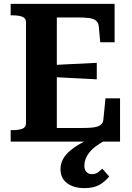

<svg xmlns="http://www.w3.org/2000/svg" viewBox="-20 -730 683 990"><path d="M599 -223V0H35V-59H46Q75 -59 94.5 -66Q114 -73 114 -95V-615Q114 -637 94.5 -644Q75 -651 46 -651H35V-710H571V-512H497L489 -596Q487 -614 474.5 -624Q462 -634 438 -637Q414 -640 379 -640H273V-70H395Q425 -70 447.5 -71.5Q470 -73 484 -78Q498 -83 505 -92Q512 -101 513 -114L524 -223ZM245 -394Q285 -397 324 -398.5Q363 -400 402 -402Q441 -404 479 -406V-321Q441 -323 402 -325Q363 -327 324 -329Q285 -331 245 -333ZM497 -37 531 -11Q497 7 474 24.5Q451 42 438.5 59Q426 76 420.5 92Q415 108 415 123Q415 146 426 157Q437 168 454 168Q473 168 486 158Q499 148 508 140L543 180Q521 207 492 223.5Q463 240 415 240Q360 240 326 214.5Q292 189 292 143Q292 114 305.5 89.5Q319 65 345.5 43.5Q372 22 410.5 2Q449 -18 497 -37Z"/></svg>

Font: Roboto Serif 28pt SemiBold
Style: Regular
Weight: 600
Designer: Greg Gazdowicz
Foundry: Commercial Type
Version: Version 1.008